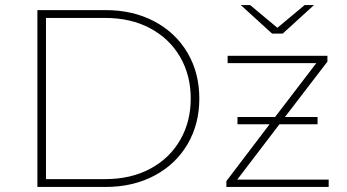

<svg xmlns="http://www.w3.org/2000/svg" viewBox="-20 -740 1372 760"><path d="M128 -700H398Q507 -700 591.5 -655Q676 -610 722.5 -530.5Q769 -451 769 -350Q769 -249 722.5 -169.5Q676 -90 591.5 -45Q507 0 398 0H128ZM396 -31Q498 -31 574.5 -72Q651 -113 693 -185.5Q735 -258 735 -350Q735 -442 693 -514.5Q651 -587 574.5 -628Q498 -669 396 -669H162V-31ZM1281 -29V0H876V-23L1047 -248H920V-277H1069L1232 -490H881V-519H1276V-496L1108 -277H1237V-248H1086L919 -29ZM1223 -720 1099 -607H1057L933 -720H970L1078 -630L1186 -720Z"/></svg>

Font: Montserrat Alternates ExLight
Style: Regular
Weight: 275
Designer: Julieta Ulanovsky
Foundry: Julieta Ulanovsky
Version: Version 7.200